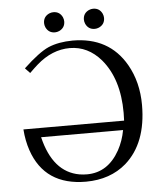

<svg xmlns="http://www.w3.org/2000/svg" viewBox="-56 -848 756 908"><g transform="rotate(-5 322.0 -394.0)"><path d="M372.1 -752Q372.1 -782.2 399.9 -795.4Q410.2 -799.8 419.9 -799.8Q450.2 -799.8 463.4 -772Q467.8 -761.7 467.8 -752Q467.8 -721.7 439.9 -708.5Q429.7 -704.1 419.9 -704.1Q389.6 -704.1 376.5 -731.9Q372.1 -742.2 372.1 -752ZM183.1 -752Q183.1 -782.2 210.9 -795.4Q221.2 -799.8 231 -799.8Q261.2 -799.8 274.4 -772Q278.8 -761.7 278.8 -752Q278.8 -721.7 251 -708.5Q240.7 -704.1 231 -704.1Q200.7 -704.1 187.5 -731.9Q183.1 -742.2 183.1 -752ZM97.2 -522.9 74.2 -546.9Q148.9 -617.2 194.8 -637.2Q243.2 -657.7 310.1 -658.2Q482.9 -658.2 562.5 -519.5Q610.8 -435.1 610.8 -326.2Q610.8 -145.5 507.3 -54.2Q431.2 11.7 315.9 12.2Q120.1 12.2 61.5 -159.7Q45.9 -205.6 42 -259.8H520Q521 -272 521 -296.9Q521 -458 441.4 -552.2Q379.9 -623.5 293.9 -624Q209.5 -624 136.2 -559.6Q121.6 -546.9 97.2 -522.9ZM122.1 -215.8Q162.6 -46.9 287.6 -24.9Q305.2 -22 323.2 -22Q422.9 -22 478.5 -122.1Q502 -165 511.2 -215.8Z"/></g></svg>

Font: Linux Biolinum O
Style: Regular
Weight: 400
Designer: Philipp H. Poll
Foundry: Philipp H. Poll
Version: Version 1.0.4